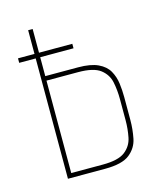

<svg xmlns="http://www.w3.org/2000/svg" viewBox="-83 -556 516 618"><g transform="rotate(-15 175.5 -247.5)"><path d="M68 0V-401H13V-416H68V-495H83V-416H194V-401H83V-338H192Q234 -338 258.5 -326.5Q283 -315 294 -295.5Q305 -276 308 -253Q311 -230 311 -207V-131Q311 -100 305 -70Q299 -40 274 -20Q249 0 192 0ZM83 -15H188Q240 -15 262.5 -32.5Q285 -50 290.5 -77.5Q296 -105 296 -134V-204Q296 -234 290.5 -261Q285 -288 262.5 -305.5Q240 -323 188 -323H83Z"/></g></svg>

Font: Alumni Sans Pinstripe
Style: Regular
Weight: 400
Designer: Robert E. Leuschke
Foundry: Robert E. Leuschke
Version: Version 1.010; ttfautohint (v1.8.4.7-5d5b)